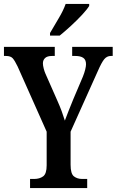

<svg xmlns="http://www.w3.org/2000/svg" viewBox="-21 -951 590 971"><path d="M131 0V-46H152Q179 -46 197 -59Q215 -72 215 -115V-285L68 -615Q54 -644 43.5 -656Q33 -668 9 -668H-1V-714H256V-668H242Q218 -668 207 -657.5Q196 -647 196 -631Q196 -620 200 -604.5Q204 -589 209 -578L269 -442Q282 -413 291 -388.5Q300 -364 307 -341Q315 -363 326 -390.5Q337 -418 350 -450L398 -563Q406 -583 410 -599.5Q414 -616 414 -626Q414 -649 400 -658.5Q386 -668 360 -668H344V-714H549V-668H540Q520 -668 506.5 -652Q493 -636 473 -590L336 -285V-118Q336 -72 353 -59Q370 -46 394 -46H420V0ZM232 -784Q252 -819 275.5 -858Q299 -897 311 -931H430V-921Q420 -904 394.5 -876.5Q369 -849 338 -820.5Q307 -792 281 -771H232Z"/></svg>

Font: Noto Serif Tamil ExtraCondensed SemiBold
Style: Italic
Weight: 600
Width: 2
Italic angle: -12°
Designer: Indian Type Foundry, Tom Grace, and the Monotype Design Team
Foundry: Monotype Imaging Inc.
Version: Version 2.003; ttfautohint (v1.8.4.7-5d5b)